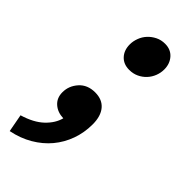

<svg xmlns="http://www.w3.org/2000/svg" viewBox="-251 -538 765 765"><g transform="rotate(45 132.0 -155.0)"><path d="M151 -322Q119 -322 100 -342.5Q81 -363 81 -396Q81 -414 88 -432.5Q95 -451 108 -465Q121 -479 139 -488Q157 -497 179 -497Q211 -497 230 -475.5Q249 -454 249 -422Q249 -403 242 -385Q235 -367 222 -353Q209 -339 191 -330.5Q173 -322 151 -322ZM-27 112Q30 95 61.5 65Q93 35 102 0Q69 -1 47.5 -20Q26 -39 26 -71Q26 -107 51 -135Q76 -163 119 -163Q159 -163 180.5 -137.5Q202 -112 202 -66Q202 -19 187 22.5Q172 64 144.5 97Q117 130 77 153.5Q37 177 -13 187Z"/></g></svg>

Font: mr_Source Sans Pro
Style: Bold Italic
Weight: 700
Italic angle: -11°
Designer: Paul D. Hunt
Foundry: Adobe Systems Incorporated
Version: Version 1.036;July 10, 2024;FontCreator 11.5.0.2430 64-bit